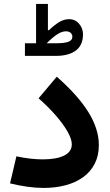

<svg xmlns="http://www.w3.org/2000/svg" viewBox="-20 -925 541 948"><path d="M210.4 -711.4Q242.5 -742.9 264.4 -756.7Q286.2 -770.4 306 -770.4Q320.1 -770.4 328.7 -762.9Q337.3 -755.4 337.3 -743.5Q337.3 -726 317.6 -718.7Q298 -711.4 256.3 -711.4ZM158.1 -711.4H103.1V-649.1H256.3Q319.4 -649.1 354.6 -675.6Q389.8 -702.2 389.8 -755.4Q389.8 -784.7 370.7 -807.5Q351.5 -830.3 321.3 -830.3Q298.1 -830.3 275.5 -817.9Q252.8 -805.4 221.5 -775.9H216.6V-905.5H158.1ZM468 -208.7Q468 -288.1 416.6 -371.1Q365.2 -454.1 260.3 -546.3L170.5 -439.7Q219.2 -396.7 256.3 -353.9Q293.3 -311.2 313.9 -274.5Q334.5 -237.7 334.5 -212.3Q334.5 -175.7 296.6 -156.9Q258.8 -138.1 191.4 -138.1Q162.2 -138.1 130 -141.7Q97.8 -145.3 61 -153.2L29.6 -19.6Q73.8 -8.6 115.8 -2.9Q157.7 2.9 195.6 2.9Q254.9 2.9 304.7 -10.6Q354.5 -24 391.1 -50.7Q427.7 -77.4 447.8 -116.9Q468 -156.3 468 -208.7Z"/></svg>

Font: Estedad VF
Style: Regular
Weight: 100
Designer: Amin Abedi
Version: Version 7.3